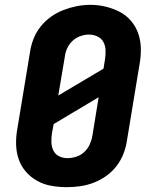

<svg xmlns="http://www.w3.org/2000/svg" viewBox="-20 -766 640 794"><path d="M256 8Q224 8 192.5 2.5Q161 -3 134 -18Q107 -33 87 -56Q67 -79 57 -108.5Q47 -138 46.5 -170.5Q46 -203 52 -235L104 -550Q108 -578 118.5 -605Q129 -632 147.5 -655.5Q166 -679 190.5 -696.5Q215 -714 242.5 -724.5Q270 -735 297.5 -740.5Q325 -746 354 -746Q386 -746 417 -738.5Q448 -731 475 -717Q502 -703 522 -679.5Q542 -656 552 -626.5Q562 -597 562.5 -564.5Q563 -532 557 -500L505 -185Q501 -157 490.5 -130Q480 -103 462 -79.5Q444 -56 419.5 -38.5Q395 -21 367.5 -10.5Q340 0 312 4Q284 8 256 8ZM221 -371 408 -482 414 -519Q417 -538 416.5 -557Q416 -576 408 -591.5Q400 -607 383.5 -615Q367 -623 348 -623Q330 -623 312 -616.5Q294 -610 280 -597Q266 -584 258 -566.5Q250 -549 248 -531ZM259 -112Q277 -112 295.5 -118Q314 -124 328.5 -137.5Q343 -151 351 -168.5Q359 -186 362 -204L388 -364L202 -253L195 -216Q192 -197 192.5 -178.5Q193 -160 200.5 -144Q208 -128 224 -120Q240 -112 259 -112Z"/></svg>

Font: Iosevka Curly Heavy Extended
Style: Italic
Weight: 900
Width: 7
Italic angle: -9°
Monospace: yes
Designer: Belleve Invis
Foundry: Belleve Invis
Version: Version 11.1.0; ttfautohint (v1.8.3)